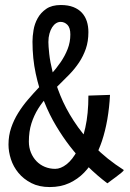

<svg xmlns="http://www.w3.org/2000/svg" viewBox="-20 -736 524 773"><path d="M478 -51.8V-50.8Q478 -48.3 467.8 -39.8Q457.5 -31.2 444.8 -22Q430.2 -10.7 412.1 2Q327.6 -62 261.2 -147.5Q232.9 -184.1 206.1 -228.8Q179.2 -273.4 158 -326.4Q136.7 -379.4 123.8 -439.9Q110.8 -500.5 110.8 -568.8Q110.8 -589.4 115 -614.7Q119.1 -640.1 131.6 -662.6Q144 -685.1 166.3 -700.4Q188.5 -715.8 225.1 -715.8Q254.4 -715.8 275.4 -707.5Q296.4 -699.2 309.8 -684.6Q323.2 -669.9 329.6 -650.1Q335.9 -630.4 335.9 -606.9Q335.9 -569.8 325.7 -540Q315.4 -510.3 298.6 -484.9Q281.7 -459.5 260.3 -437.3Q238.8 -415 216.1 -393.1Q193.4 -371.1 171.9 -348.1Q150.4 -325.2 133.5 -298.1Q116.7 -271 106.4 -238.8Q96.2 -206.5 96.2 -166Q96.2 -142.1 104.5 -121.8Q112.8 -101.6 127 -86.9Q141.1 -72.3 160.6 -64.2Q180.2 -56.2 202.1 -56.2Q224.6 -56.2 248.3 -74.7Q272 -93.3 291.5 -130.1Q311 -167 323.5 -222.2Q335.9 -277.3 335.9 -351.1L422.9 -354Q417.5 -250 390.6 -168.5Q378.9 -133.8 361.3 -100.3Q343.8 -66.9 318.4 -40.8Q293 -14.6 258.8 1.2Q224.6 17.1 180.2 17.1Q137.2 17.1 106 1Q74.7 -15.1 54.2 -40Q33.7 -64.9 23.9 -95.2Q14.2 -125.5 14.2 -153.8Q14.2 -189.9 24.9 -221.4Q35.6 -252.9 53.2 -281.2Q70.8 -309.6 93 -335.4Q115.2 -361.3 138.7 -386Q162.1 -410.6 184.3 -435.3Q206.5 -460 224.1 -485.6Q241.7 -511.2 252.4 -538.8Q263.2 -566.4 263.2 -597.2Q263.2 -624 251.5 -636Q239.7 -647.9 224.1 -647.9Q214.4 -647.9 205.6 -642.3Q196.8 -636.7 189.9 -626Q183.1 -615.2 179 -600.3Q174.8 -585.4 174.8 -566.9Q174.8 -551.3 178.2 -519.3Q181.6 -487.3 192.1 -444.8Q202.6 -402.3 222.9 -351.8Q243.2 -301.3 276.9 -249.3Q310.5 -197.3 359.9 -146.5Q409.2 -95.7 478 -51.8Z"/></svg>

Font: Englebert
Style: Regular
Weight: 400
Designer: Astigmatic (AOETI)
Foundry: Astigmatic (AOETI)
Version: Version 1.000